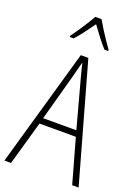

<svg xmlns="http://www.w3.org/2000/svg" viewBox="-174 -1023 800 1097"><g transform="rotate(20 225.5 -474.5)"><path d="M412 0 337 -267H116L40 0H0L204 -715H250L451 0ZM249 -591Q243 -614 237.5 -635Q232 -656 227 -679Q221 -657 215.5 -636Q210 -615 204 -591L125 -303H327ZM245 -949Q258 -926 276.5 -896.5Q295 -867 313.5 -840Q332 -813 343 -798V-791H320Q297 -816 272 -849Q247 -882 226 -911Q206 -883 180.5 -849Q155 -815 133 -791H109V-798Q123 -817 141.5 -844Q160 -871 177.5 -899Q195 -927 207 -949Z"/></g></svg>

Font: Noto Sans Kannada Condensed ExtraLight
Style: Regular
Weight: 200
Width: 3
Designer: Jelle Bosma - Monotype Design Team
Foundry: Monotype Imaging Inc.
Version: Version 2.005; ttfautohint (v1.8.4.7-5d5b)